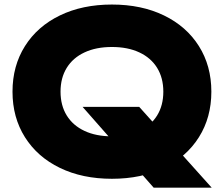

<svg xmlns="http://www.w3.org/2000/svg" viewBox="-20 -787 1007 863"><path d="M605.6 -306.8 931.5 56.5H670.7L351.1 -306.8ZM36.2 -375Q36.2 -491 92.2 -579.8Q148.1 -668.6 249.2 -717.6Q350.2 -766.6 483.1 -766.6Q615.9 -766.6 717 -717.6Q818.1 -668.6 874 -579.8Q930 -491 930 -375Q930 -259 874 -170.2Q818.1 -81.4 717 -32.4Q615.9 16.6 483.1 16.6Q350.2 16.6 249.2 -32.4Q148.1 -81.4 92.2 -170.2Q36.2 -259 36.2 -375ZM714.1 -375Q714.1 -436.9 686.2 -482.1Q658.2 -527.3 606.2 -551.5Q554.3 -575.8 483.1 -575.8Q411.9 -575.8 360 -551.5Q308 -527.3 280 -482.1Q252.1 -436.9 252.1 -375Q252.1 -313.1 280 -267.9Q308 -222.7 360 -198.5Q411.9 -174.2 483.1 -174.2Q554.3 -174.2 606.2 -198.5Q658.2 -222.7 686.2 -267.9Q714.1 -313.1 714.1 -375Z"/></svg>

Font: Unbounded Variable
Style: Regular
Weight: 400
Designer: Luke Prowse, Jean-Baptiste Morizot, Fátima Lázaro, Florian Runge
Foundry: NaN
Version: Version 1.600;FEAKit 1.0